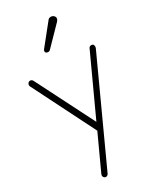

<svg xmlns="http://www.w3.org/2000/svg" viewBox="-244 -830 926 1115"><g transform="rotate(-30 219.0 -272.0)"><path d="M190 -585Q171 -585 171 -600Q171 -606 177 -613L283 -745Q290 -755 303 -755Q314 -755 322 -748Q330 -741 330 -731Q330 -723 322 -713L202 -590Q197 -585 190 -585ZM116 211Q110 211 104.5 205.5Q99 200 99 193Q99 189 103 179L207 -47L-2 -463Q-5 -469 -5 -474Q-5 -482 0.5 -488Q6 -494 13 -494Q26 -494 32 -481L228 -94L407 -483Q412 -495 425 -495Q441 -495 441 -476Q441 -470 438 -464L134 199Q128 211 116 211Z"/></g></svg>

Font: Comic Neue Light
Style: Regular
Weight: 300
Designer: Craig Rozynski
Foundry: Craig Rozynski
Version: Version 2.003